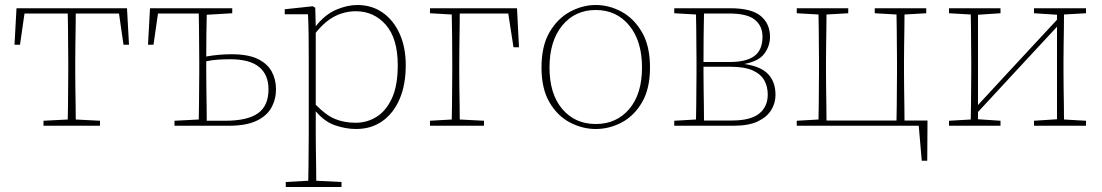

<svg xmlns="http://www.w3.org/2000/svg" viewBox="-20 -503 4409 768"><path d="M38 -324 46 -470H488L496 -324H474L456 -449H283Q283 -424 282.5 -390Q282 -356 281.5 -321.5Q281 -287 281 -260V-210Q281 -184 281.5 -151Q282 -118 282.5 -84.5Q283 -51 283 -25L380 -20V0H154V-20L251 -25Q252 -51 252 -84.5Q252 -118 252.5 -151Q253 -184 253 -210V-260Q253 -287 252.5 -321.5Q252 -356 252 -390Q252 -424 251 -449H78L60 -324Z M805 -210Q805 -183 805.5 -148.5Q806 -114 806.5 -80Q807 -46 807 -20H880Q970 -20 1012 -50Q1054 -80 1054 -146Q1054 -204 1016.5 -235Q979 -266 901 -266Q876 -266 853 -264.5Q830 -263 805 -258ZM572 -324 580 -470H909V-450L807 -444Q806 -410 805.5 -363Q805 -316 805 -277Q855 -286 906 -286Q973 -286 1011.5 -267Q1050 -248 1067 -216.5Q1084 -185 1084 -146Q1084 -106 1065.5 -72.5Q1047 -39 1005.5 -19.5Q964 0 895 0H678V-20L775 -25Q776 -51 776 -84.5Q776 -118 776.5 -151Q777 -184 777 -210V-260Q777 -287 776.5 -321.5Q776 -356 776 -390Q776 -424 775 -449H612L594 -324Z M1403 -458Q1360 -458 1320.5 -438.5Q1281 -419 1243 -372V-84Q1284 -42 1320.5 -27Q1357 -12 1403 -12Q1448 -12 1486 -35.5Q1524 -59 1547.5 -109.5Q1571 -160 1571 -242Q1571 -349 1523.5 -403.5Q1476 -458 1403 -458ZM1404 13Q1364 13 1321 -1.5Q1278 -16 1243 -58V35Q1243 61 1243.5 94Q1244 127 1244.5 160.5Q1245 194 1245 220L1346 225V245H1123V225L1213 220Q1214 194 1214 160.5Q1214 127 1214.5 94Q1215 61 1215 35V-255Q1215 -308 1214.5 -358Q1214 -408 1212 -446H1119V-466L1231 -478L1241 -472L1243 -398Q1280 -445 1324.5 -464Q1369 -483 1409 -483Q1468 -483 1511.5 -452Q1555 -421 1579 -367Q1603 -313 1603 -242Q1603 -164 1578.5 -107Q1554 -50 1509.5 -18.5Q1465 13 1404 13Z M1700 -450V-470H2048L2056 -314H2034L2013 -449H1819Q1819 -424 1818.5 -389Q1818 -354 1817.5 -318Q1817 -282 1817 -251V-210Q1817 -184 1817.5 -151Q1818 -118 1818.5 -84.5Q1819 -51 1819 -25L1916 -20V0H1700V-20L1787 -25Q1788 -51 1788 -84.5Q1788 -118 1788.5 -151Q1789 -184 1789 -210V-251Q1789 -296 1788.5 -351Q1788 -406 1787 -445Z M2363 13Q2310 13 2260 -13Q2210 -39 2178 -93.5Q2146 -148 2146 -233Q2146 -319 2178 -374Q2210 -429 2260 -456Q2310 -483 2363 -483Q2417 -483 2466.5 -456Q2516 -429 2548 -374Q2580 -319 2580 -233Q2580 -148 2548 -93.5Q2516 -39 2466.5 -13Q2417 13 2363 13ZM2363 -7Q2446 -7 2497 -67Q2548 -127 2548 -233Q2548 -339 2497 -401Q2446 -463 2363 -463Q2280 -463 2229 -401Q2178 -339 2178 -233Q2178 -127 2229 -67Q2280 -7 2363 -7Z M2794 -210Q2794 -183 2794.5 -148.5Q2795 -114 2795.5 -80.5Q2796 -47 2796 -21H2908Q2982 -21 3016.5 -48.5Q3051 -76 3051 -125Q3051 -156 3037.5 -181Q3024 -206 2991.5 -221Q2959 -236 2902 -236H2794ZM2677 0V-20L2764 -25Q2765 -51 2765 -84.5Q2765 -118 2765.5 -151Q2766 -184 2766 -210V-260Q2766 -286 2765.5 -319.5Q2765 -353 2765 -386Q2765 -419 2764 -445L2677 -450V-470H2901Q2986 -470 3023 -439Q3060 -408 3060 -356Q3060 -319 3037.5 -288.5Q3015 -258 2957 -247Q3022 -238 3052 -207Q3082 -176 3082 -123Q3082 -91 3065 -63Q3048 -35 3011.5 -17.5Q2975 0 2914 0ZM2896 -449H2796Q2795 -412 2794.5 -358Q2794 -304 2794 -255H2900Q2965 -255 2997.5 -279Q3030 -303 3030 -356Q3030 -399 2999.5 -424Q2969 -449 2896 -449Z M3479 -450V-470H3685V-450L3598 -445Q3598 -419 3597.5 -386Q3597 -353 3596.5 -319.5Q3596 -286 3596 -260V-210Q3596 -183 3596.5 -148.5Q3597 -114 3597.5 -80.5Q3598 -47 3598 -21H3690L3689 140H3667L3655 0H3167V-20L3254 -25Q3255 -51 3255 -84.5Q3255 -118 3255.5 -151Q3256 -184 3256 -210V-260Q3256 -286 3255.5 -319.5Q3255 -353 3255 -386Q3255 -419 3254 -445L3167 -450V-470H3373V-450L3286 -445Q3286 -419 3285.5 -386Q3285 -353 3284.5 -319.5Q3284 -286 3284 -260V-210Q3284 -183 3284.5 -148.5Q3285 -114 3285.5 -80.5Q3286 -47 3286 -21H3566Q3567 -47 3567 -80.5Q3567 -114 3567.5 -148.5Q3568 -183 3568 -210V-260Q3568 -286 3567.5 -319.5Q3567 -353 3567 -386Q3567 -419 3566 -445Z M4116 -450V-470H4324V-450L4236 -445Q4236 -419 4235.5 -386Q4235 -353 4234.5 -319.5Q4234 -286 4234 -260V-210Q4234 -184 4234.5 -151Q4235 -118 4235.5 -84.5Q4236 -51 4236 -25L4324 -20V0H4116V-20L4208 -26V-396L4053 -229L3892 -55V-26L3982 -20V0H3776V-20L3863 -25Q3864 -51 3864 -84.5Q3864 -118 3864.5 -151Q3865 -184 3865 -210V-260Q3865 -286 3864.5 -319.5Q3864 -353 3864 -386Q3864 -419 3863 -445L3776 -450V-470H3982V-450L3892 -444V-83L4039 -242L4208 -424V-444Z"/></svg>

Font: Source Serif 4 ExtraLight
Style: Regular
Weight: 200
Designer: Frank Grießhammer
Foundry: Adobe
Version: Version 4.005;hotconv 1.1.0;makeotfexe 2.6.0